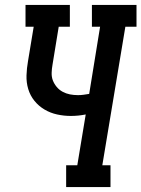

<svg xmlns="http://www.w3.org/2000/svg" viewBox="-20 -755 571 775"><path d="M247 0V-88H292L326 -293Q311 -290 296 -288.5Q281 -287 266 -287Q238 -287 210.5 -293Q183 -299 159.5 -313Q136 -327 119 -348Q102 -369 94 -395.5Q86 -422 87 -451Q88 -480 93 -508L116 -647H83V-735H262V-647H217L192 -494Q189 -478 188.5 -461Q188 -444 193.5 -430Q199 -416 209 -404Q219 -392 233 -384.5Q247 -377 262.5 -374Q278 -371 295 -371Q306 -371 317 -372.5Q328 -374 340 -376L384 -647H351V-735H531V-647H486L393 -88H426V0Z"/></svg>

Font: Iosevka Curly Slab SmBdObl
Style: Regular
Weight: 600
Italic angle: -9°
Monospace: yes
Designer: Belleve Invis
Foundry: Belleve Invis
Version: Version 11.0.0; ttfautohint (v1.8.3)